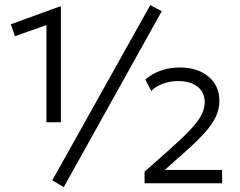

<svg xmlns="http://www.w3.org/2000/svg" viewBox="-20 -736 962 771"><path d="M166.5 -245V-635.5L40 -590.5L23.5 -638.5L220 -710H224.5V-245ZM560.5 0V-46.5L663 -137.5Q711.5 -180.5 742.2 -212.8Q773 -245 787.5 -271.8Q802 -298.5 802 -326Q802 -365.5 773.2 -388Q744.5 -410.5 694.5 -410.5Q664.5 -410.5 635.8 -400.5Q607 -390.5 587.5 -371L563.5 -416.5Q591 -440.5 626.5 -452.8Q662 -465 702.5 -465Q773 -465 817 -428.5Q861 -392 861 -331Q861 -298.5 847 -268Q833 -237.5 802.2 -203.2Q771.5 -169 722 -125L641.5 -53.5H872V0ZM236 15.5 190 -12 583.5 -715.5 629.5 -691Z"/></svg>

Font: Geologica Thin Roman ExtraLight
Style: Regular
Weight: 250
Version: Version 1.010;gftools[0.9.28]